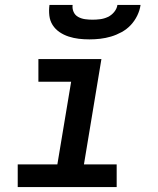

<svg xmlns="http://www.w3.org/2000/svg" viewBox="-20 -760 640 780"><path d="M454 0H52V-92H213L269 -428H136V-520H392L321 -92H454ZM343 -600Q321 -600 300 -602.5Q279 -605 259 -611.5Q239 -618 222 -629.5Q205 -641 194 -658Q183 -675 180.5 -696.5Q178 -718 181 -740H275Q273 -725 279 -711.5Q285 -698 298 -691Q311 -684 326 -682Q341 -680 356 -680Q371 -680 387 -682Q403 -684 418 -691Q433 -698 444 -711.5Q455 -725 457 -740H551Q548 -718 537.5 -696.5Q527 -675 511 -658Q495 -641 474 -629.5Q453 -618 431 -611.5Q409 -605 387 -602.5Q365 -600 343 -600Z"/></svg>

Font: Iosevka SmBd Ex Obl
Style: Regular
Weight: 600
Width: 7
Italic angle: -9°
Monospace: yes
Designer: Belleve Invis
Foundry: Belleve Invis
Version: Version 32.5.0; ttfautohint (v1.8.4)